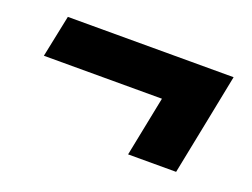

<svg xmlns="http://www.w3.org/2000/svg" viewBox="-60 -556 710 541"><g transform="rotate(20 295.0 -286.0)"><path d="M562 -439 537 -313 501 -133H357L393 -313H39L65 -439Z"/></g></svg>

Font: TypoPRO Montserrat
Style: Italic
Weight: 800
Italic angle: -11.3°
Designer: Julieta Ulanovsky
Foundry: Julieta Ulanovsky
Version: Version 6.001